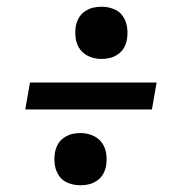

<svg xmlns="http://www.w3.org/2000/svg" viewBox="-20 -625 540 570"><path d="M281 -450Q262 -450 245.5 -457Q229 -464 218.5 -477.5Q208 -491 205 -509.5Q202 -528 205 -547Q207 -559 213.5 -571Q220 -583 231.5 -591Q243 -599 255.5 -602Q268 -605 281 -605Q300 -605 317 -598.5Q334 -592 344 -578Q354 -564 357 -546Q360 -528 357 -509Q355 -496 348.5 -484Q342 -472 330.5 -464Q319 -456 306.5 -453Q294 -450 281 -450ZM431 -300H55L69 -380H445ZM219 -75Q200 -75 183 -81.5Q166 -88 156 -102Q146 -116 143 -134Q140 -152 143 -171Q145 -184 151.5 -196Q158 -208 169.5 -216Q181 -224 193.5 -227Q206 -230 219 -230Q238 -230 254.5 -223Q271 -216 281.5 -202.5Q292 -189 295 -170.5Q298 -152 295 -133Q293 -121 286.5 -109Q280 -97 268.5 -89Q257 -81 244.5 -78Q232 -75 219 -75Z"/></svg>

Font: Iosevka SS18 Medium
Style: Italic
Weight: 500
Italic angle: -9°
Monospace: yes
Designer: Belleve Invis
Foundry: Belleve Invis
Version: Version 25.1.1; ttfautohint (v1.8.4)